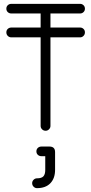

<svg xmlns="http://www.w3.org/2000/svg" viewBox="-20 -679 474 997"><path d="M396 -536Q406 -536 413.5 -529Q421 -522 421 -511Q421 -500 413.5 -492.5Q406 -485 396 -485H242V-25Q242 -15 234.5 -7.5Q227 0 217 0Q206 0 198.5 -7.5Q191 -15 191 -25V-485H39Q28 -485 20.5 -492.5Q13 -500 13 -511Q13 -522 20.5 -529Q28 -536 39 -536H191V-609H39Q28 -609 20.5 -616Q13 -623 13 -634Q13 -645 20.5 -652Q28 -659 39 -659H396Q406 -659 413.5 -652Q421 -645 421 -634Q421 -623 413.5 -616Q406 -609 396 -609H242V-536ZM172 298Q162 298 154.5 290.5Q147 283 147 272Q147 262 154.5 254.5Q162 247 172 247Q196 247 205.5 236.5Q215 226 215 203V132H195Q184 132 176.5 125Q169 118 169 107Q169 96 176.5 89Q184 82 195 82H237Q266 82 266 111V203Q266 247 241.5 272.5Q217 298 172 298Z"/></svg>

Font: Libertine Sup
Style: Regular
Weight: 400
Designer: Bastien Sozeau
Foundry: NBR — Bastien Sozeau
Version: Version 2.003; ttfautohint (v1.8.4.7-5d5b);gftools[0.9.33]